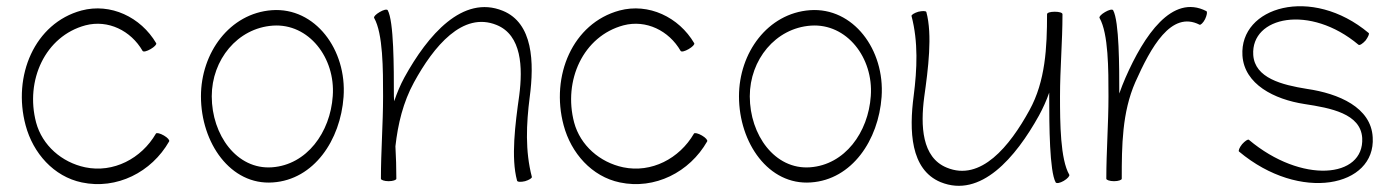

<svg xmlns="http://www.w3.org/2000/svg" viewBox="-20 -579 4508 622"><path d="M486 -439C436 -524 338 -570 244 -545C92 -504 20 -333 63 -173C87 -83 154 -7 245 12C358 36 471 -21 528 -121C530 -125 523 -133 511 -140C499 -147 487 -150 485 -146C438 -65 347 -18 256 -37C180 -53 117 -108 97 -182C61 -318 126 -462 257 -497C330 -516 404 -480 442 -414C445 -410 456 -413 468 -420C480 -427 488 -435 486 -439Z M864 12C997 3 1083 -125 1093 -265C1104 -418 1001 -556 861 -546C724 -536 631 -408 631 -267C631 -116 727 22 864 12ZM666 -267C666 -385 749 -488 864 -496C980 -504 1067 -392 1058 -268C1050 -150 974 -45 861 -37C747 -29 666 -142 666 -267Z M1192 -521C1221 -470 1221 -354 1221 -267C1221 -178 1214 -89 1214 0C1214 4 1225 8 1239 8C1253 8 1264 4 1264 0C1264 -35 1263 -70 1261 -105C1269 -177 1286 -248 1321 -312C1385 -429 1479 -543 1589 -498C1670 -465 1674 -361 1662 -269C1649 -177 1635 -68 1655 6C1656 11 1668 11 1681 8C1694 4 1704 -2 1703 -6C1681 -90 1685 -178 1696 -264C1711 -377 1707 -504 1609 -544C1479 -597 1366 -466 1290 -328C1277 -304 1266 -278 1257 -251C1257 -256 1256 -261 1256 -267C1256 -362 1256 -510 1236 -546C1233 -550 1222 -547 1210 -540C1198 -533 1190 -525 1192 -521Z M2229 -439C2179 -524 2081 -570 1987 -545C1835 -504 1763 -333 1806 -173C1830 -83 1897 -7 1988 12C2101 36 2214 -21 2271 -121C2273 -125 2266 -133 2254 -140C2242 -147 2230 -150 2228 -146C2181 -65 2090 -18 1999 -37C1923 -53 1860 -108 1840 -182C1804 -318 1869 -462 2000 -497C2073 -516 2147 -480 2185 -414C2188 -410 2199 -413 2211 -420C2223 -427 2231 -435 2229 -439Z M2607 12C2740 3 2826 -125 2836 -265C2847 -418 2744 -556 2604 -546C2467 -536 2374 -408 2374 -267C2374 -116 2470 22 2607 12ZM2409 -267C2409 -385 2492 -488 2607 -496C2723 -504 2810 -392 2801 -268C2793 -150 2717 -45 2604 -37C2490 -29 2409 -142 2409 -267Z M2933 -527C2955 -443 2951 -355 2940 -269C2925 -156 2929 -30 3027 11C3157 64 3270 -68 3346 -205C3359 -229 3370 -253 3379 -279C3379 -275 3379 -271 3379 -267C3379 -171 3380 -24 3400 12C3403 16 3414 14 3426 7C3438 0 3446 -9 3444 -13C3415 -63 3414 -180 3414 -267C3414 -356 3422 -444 3422 -533C3422 -538 3411 -541 3397 -541C3383 -541 3372 -538 3372 -533C3372 -426 3367 -316 3315 -222C3251 -105 3157 10 3047 -36C2966 -69 2962 -172 2974 -264C2987 -356 3001 -466 2981 -540C2980 -544 2968 -544 2955 -541C2942 -537 2932 -531 2933 -527Z M3614 0C3614 -107 3615 -215 3658 -313C3708 -425 3774 -546 3866 -499C3869 -497 3878 -505 3884 -517C3890 -530 3892 -541 3888 -543C3777 -600 3686 -464 3626 -327C3619 -310 3612 -294 3606 -276C3606 -362 3606 -510 3586 -546C3583 -550 3572 -547 3560 -540C3548 -533 3540 -525 3542 -521C3571 -470 3571 -354 3571 -267C3571 -178 3564 -89 3564 0C3564 4 3575 8 3589 8C3603 8 3614 4 3614 0Z M3994 -88C4192 78 4437 26 4427 -134C4422 -231 4317 -276 4214 -291C4133 -304 4045 -326 4040 -401C4032 -526 4224 -566 4381 -434C4385 -431 4395 -438 4404 -448C4412 -459 4417 -470 4414 -472C4229 -627 3995 -557 4005 -399C4011 -306 4108 -257 4206 -242C4291 -229 4388 -211 4393 -132C4400 -1 4196 17 4026 -126C4023 -129 4013 -122 4004 -112C3995 -101 3991 -90 3994 -88Z"/></svg>

Font: Nupuram Thin
Style: Regular
Weight: 100
Designer: Santhosh Thottingal (santhosh.thottingal@gmail.com)
Foundry: SMC
Version: Version 1.000